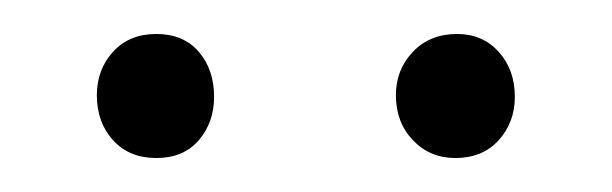

<svg xmlns="http://www.w3.org/2000/svg" viewBox="-20 -680 360 113"><path d="M248 -587Q233 -587 223 -597.5Q213 -608 213 -624Q213 -639 223 -649.5Q233 -660 249 -660Q264 -660 273.5 -649.5Q283 -639 283 -623Q283 -608 273.5 -597.5Q264 -587 248 -587ZM72 -587Q56 -587 46.5 -597.5Q37 -608 37 -624Q37 -639 46.5 -649.5Q56 -660 72 -660Q88 -660 97 -649.5Q106 -639 106 -623Q106 -608 97 -597.5Q88 -587 72 -587Z"/></svg>

Font: Montagu Slab 144pt ExtraLight
Style: Regular
Weight: 250
Version: Version 1.000